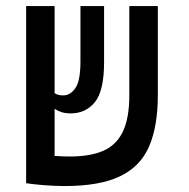

<svg xmlns="http://www.w3.org/2000/svg" viewBox="-20 -606 626 635"><path d="M193.8 9.3Q159.7 9.3 124 6.3Q88.4 3.4 66.9 0V-0.5H66.4V-585.9H160.6V-297.9Q171.4 -290.5 189 -290.5Q212.4 -290.5 229.2 -314.5Q246.1 -338.4 246.1 -403.3V-585.9H324.2V-399.9Q324.2 -305.7 293.9 -268.3Q263.7 -231 213.9 -231Q196.3 -231 183.6 -235.1Q170.9 -239.3 160.6 -246.1V-90.3Q173.8 -89.4 187 -88.9Q200.2 -88.4 211.4 -88.4Q276.9 -88.4 320.3 -106.7Q363.8 -125 385.7 -169.4Q407.7 -213.9 407.7 -292V-585.9H502V-291.5Q502 -189 473.4 -122.3Q444.8 -55.7 377.4 -23.2Q310.1 9.3 193.8 9.3Z"/></svg>

Font: CaskaydiaMono NF
Style: Regular
Weight: 400
Designer: Aaron Bell
Foundry: Saja Typeworks
Version: Version 2111.001; ttfautohint (v1.8.4);Nerd Fonts 3.1.1